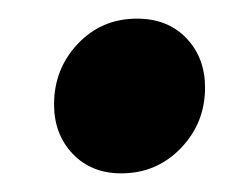

<svg xmlns="http://www.w3.org/2000/svg" viewBox="-20 -411 265 206"><path d="M38 -299Q38 -337 63.5 -364Q89 -391 127 -391Q160 -391 180 -370Q200 -349 200 -317Q200 -279 174 -252Q148 -225 110 -225Q78 -225 58 -246Q38 -267 38 -299Z"/></svg>

Font: Fira Sans Condensed SemiBold
Style: Italic
Weight: 600
Width: 3
Italic angle: -8°
Designer: bBox Type GmbH & Carrois Corporate GbR & Edenspiekermann AG
Foundry: bBox Type GmbH & Carrois Corporate GbR & Edenspiekermann AG
Version: Version 4.301